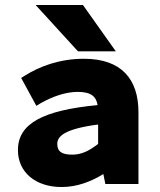

<svg xmlns="http://www.w3.org/2000/svg" viewBox="-20 -739 643 771"><path d="M227 12C291 12 345 -10 395 -40L403 0H536V-288C536 -421 468 -503 317 -503C217 -503 137 -471 81 -436L65 -426L126 -314L144 -325C189 -350 241 -370 292 -370C348 -370 366 -350 372 -317C152 -296 52 -243 52 -136C52 -48 122 12 227 12ZM374 -239V-161C336 -132 307 -118 270 -118C229 -118 210 -130 210 -161C210 -191 237 -221 374 -239ZM445 -533 313 -719H123L293 -533Z"/></svg>

Font: Falling Sky
Style: ExBd
Weight: 400
Designer: Paul D. Hunt
Foundry: Adobe Systems Incorporated
Version: Version 1.02